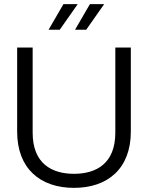

<svg xmlns="http://www.w3.org/2000/svg" viewBox="-20 -900 716 929"><path d="M63 -670V-263C63 -85 174 9 338 9C502 9 613 -85 613 -263V-670H538V-258C538 -109 446 -59 338 -59C230 -59 138 -109 138 -258V-670ZM215 -756H269L356 -880H287ZM343 -756H397L484 -880H415Z"/></svg>

Font: LT Wave Alt Light
Style: Regular
Weight: 300
Designer: Daniel Lyons
Version: Version 2.5 (Glyphs App)